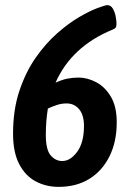

<svg xmlns="http://www.w3.org/2000/svg" viewBox="-20 -723 510 750"><path d="M209 7Q160 7 119.5 -14.5Q79 -36 55 -82Q31 -128 31 -201Q31 -295 56 -369Q81 -443 120 -498.5Q159 -554 204 -593.5Q249 -633 290.5 -657Q332 -681 362 -692Q392 -703 399 -703Q413 -703 421 -689Q429 -675 432 -658Q435 -641 435 -632Q435 -618 431 -614Q427 -610 419 -607Q259 -541 197 -400Q220 -411 242 -415.5Q264 -420 287 -420Q321 -420 355.5 -402Q390 -384 413 -345.5Q436 -307 436 -245Q436 -169 407.5 -112Q379 -55 328.5 -24Q278 7 209 7ZM159 -196Q159 -138 178 -116Q197 -94 223 -94Q255 -94 281.5 -130Q308 -166 308 -231Q308 -274 289 -296.5Q270 -319 240 -319Q221 -319 202.5 -313Q184 -307 167 -299Q159 -250 159 -196Z"/></svg>

Font: Asap Condensed Condensed SemiBold
Style: Italic
Weight: 600
Width: 3
Italic angle: -6°
Designer: Pablo Cosgaya
Foundry: Omnibus-Type
Version: Version 3.001; ttfautohint (v1.8.4.7-5d5b)